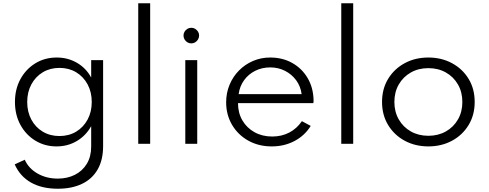

<svg xmlns="http://www.w3.org/2000/svg" viewBox="-20 -880 2994 1175"><path d="M333.5 275Q236.5 275 169.5 237Q102.5 199 70 126L131.5 97.5Q155 150.5 209.5 181.8Q264 213 333.5 213Q392 213 438.2 189.8Q484.5 166.5 511.2 122.5Q538 78.5 538 17V-108Q506 -50 450.2 -17Q394.5 16 326 16Q254.5 16 196.8 -19Q139 -54 105.2 -115.5Q71.5 -177 71.5 -256Q71.5 -334.5 105 -395.8Q138.5 -457 196.2 -492.5Q254 -528 327.5 -528Q395.5 -528 451.2 -495.5Q507 -463 538 -405.5V-512H611V14Q611 99 577.5 157.2Q544 215.5 481.8 245.2Q419.5 275 333.5 275ZM343.5 -47.5Q401.5 -47.5 446 -74.2Q490.5 -101 516 -148.2Q541.5 -195.5 541.5 -255.5Q541.5 -316.5 516 -363.8Q490.5 -411 446 -437.8Q401.5 -464.5 344 -464.5Q286.5 -464.5 242 -437.8Q197.5 -411 172 -363.8Q146.5 -316.5 146.5 -255.5Q146.5 -195.5 171.8 -148.2Q197 -101 241.8 -74.2Q286.5 -47.5 343.5 -47.5Z M826 0V-860H899V0Z M1114 0V-512H1187V0ZM1151 -614.5Q1137.5 -614.5 1126.8 -621Q1116 -627.5 1109.5 -638.5Q1103 -649.5 1103 -662.5Q1103 -675.5 1109.5 -686.2Q1116 -697 1126.8 -703.5Q1137.5 -710 1151 -710Q1164 -710 1174.5 -703.5Q1185 -697 1191.8 -686.5Q1198.5 -676 1198.5 -662.5Q1198.5 -649.5 1191.8 -638.5Q1185 -627.5 1174.5 -621Q1164 -614.5 1151 -614.5Z M1643 16Q1562.5 16 1499.2 -19.5Q1436 -55 1400 -116.2Q1364 -177.5 1364 -254Q1364 -311.5 1384.8 -361.2Q1405.5 -411 1442.5 -448.5Q1479.5 -486 1528.5 -507Q1577.5 -528 1633 -528Q1709 -528 1768.2 -494.8Q1827.5 -461.5 1862.2 -403Q1897 -344.5 1899 -268Q1899 -262 1898.8 -258.2Q1898.5 -254.5 1897.5 -249H1436.5Q1436.5 -189 1463.5 -143Q1490.5 -97 1537.8 -70.8Q1585 -44.5 1646 -44.5Q1704 -44.5 1750.2 -68.8Q1796.5 -93 1827.5 -138.5L1881.5 -109.5Q1845 -50 1782.2 -17Q1719.5 16 1643 16ZM1440.5 -304H1826Q1819.5 -352 1792.5 -388.8Q1765.5 -425.5 1724.2 -446.5Q1683 -467.5 1634 -467.5Q1583.5 -467.5 1542 -446.8Q1500.5 -426 1473.8 -389.2Q1447 -352.5 1440.5 -304Z M2068.5 0V-860H2141.5V0Z M2601.5 16Q2521.5 16 2457.2 -18.5Q2393 -53 2355.5 -114.5Q2318 -176 2318 -256Q2318 -336.5 2355.5 -397.8Q2393 -459 2457 -493.5Q2521 -528 2601.5 -528Q2681.5 -528 2745.8 -493.5Q2810 -459 2847.5 -397.8Q2885 -336.5 2885 -256Q2885 -176 2847.5 -114.5Q2810 -53 2745.8 -18.5Q2681.5 16 2601.5 16ZM2601.5 -49Q2661.5 -49 2708.5 -75.5Q2755.5 -102 2782.5 -148.8Q2809.5 -195.5 2809.5 -256Q2809.5 -316.5 2782.5 -363.2Q2755.5 -410 2708.5 -436.5Q2661.5 -463 2601.5 -463Q2541.5 -463 2494.5 -436.5Q2447.5 -410 2420.5 -363.2Q2393.5 -316.5 2393.5 -256Q2393.5 -196 2420.5 -149Q2447.5 -102 2494.5 -75.5Q2541.5 -49 2601.5 -49Z"/></svg>

Font: Spartan Thin
Style: Regular
Weight: 400
Version: Version 1.004